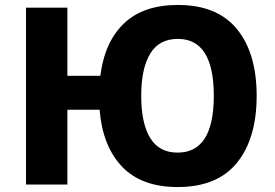

<svg xmlns="http://www.w3.org/2000/svg" viewBox="-20 -745 1112 775"><path d="M697 10Q551 10 472.5 -72.5Q394 -155 382 -302H252V0H85V-714H252V-439H385Q402 -575 480 -650Q558 -725 698 -725Q857 -725 936.5 -627.5Q1016 -530 1016 -358Q1016 -186 936.5 -88Q857 10 697 10ZM697 -129Q843 -129 843 -358Q843 -588 698 -588Q622 -588 586 -528Q550 -468 550 -358Q550 -248 586 -188.5Q622 -129 697 -129Z"/></svg>

Font: Noto Sans UI ExtraBold
Style: Regular
Weight: 800
Designer: Monotype Design Team
Foundry: Monotype Imaging Inc.
Version: Version 1.001